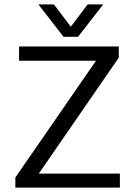

<svg xmlns="http://www.w3.org/2000/svg" viewBox="-20 -856 612 876"><path d="M270 -688 155 -836H226L303 -734L380 -836H451L336 -688ZM50 0V-46L418 -579H67V-644H522V-593L157 -64H527V0Z"/></svg>

Font: Kanit Light
Style: Regular
Weight: 300
Designer: Katatrad Team
Foundry: CadsonDemak
Version: Version 2.000; ttfautohint (v1.8.3)